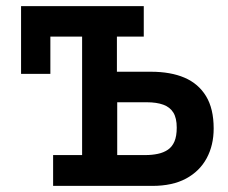

<svg xmlns="http://www.w3.org/2000/svg" viewBox="-20 -609 748 629"><path d="M154 0V-101H249V-489H145V-367H49V-589H451V-489H363V-374H474Q539 -374 584.5 -354.5Q630 -335 655 -294Q680 -253 680 -188Q680 -133 657 -90.5Q634 -48 589.5 -24Q545 0 479 0ZM364 -101H457Q478 -101 497 -105Q516 -109 530 -118.5Q544 -128 551.5 -145.5Q559 -163 559 -191Q559 -222 548 -240Q537 -258 515 -266Q493 -274 461 -274H364Z"/></svg>

Font: Podkova
Style: Bold
Weight: 700
Designer: Ilya Yudin
Foundry: Cyreal (www.cyreal.org)
Version: Version 2.102; ttfautohint (v1.8.1.43-b0c9)